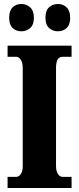

<svg xmlns="http://www.w3.org/2000/svg" viewBox="-20 -943 395 963"><path d="M18 -56H62Q74 -56 84 -69.5Q94 -83 94 -109V-601Q94 -630 84 -644Q74 -658 62 -658H18V-714H339V-658H293Q277 -658 269 -644.5Q261 -631 261 -600V-110Q261 -85 270.5 -70.5Q280 -56 293 -56H339V0H18ZM26 -854Q26 -890 43.5 -906.5Q61 -923 87 -923Q113 -923 131.5 -906Q150 -889 150 -854Q150 -819 131.5 -802.5Q113 -786 87 -786Q61 -786 43.5 -802.5Q26 -819 26 -854ZM208 -854Q208 -890 226 -906.5Q244 -923 271 -923Q296 -923 314 -906Q332 -889 332 -854Q332 -819 314 -802.5Q296 -786 271 -786Q244 -786 226 -802.5Q208 -819 208 -854Z"/></svg>

Font: Noto Serif CondBlack
Style: Regular
Weight: 900
Width: 3
Designer: Monotype Design Team
Foundry: Monotype Imaging Inc.
Version: Version 1.001